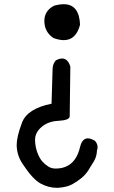

<svg xmlns="http://www.w3.org/2000/svg" viewBox="-20 -838 540 909"><path d="M282 -648Q260 -648 233 -658Q190 -687 190 -739Q190 -787 236 -811Q261 -818 282 -818Q355 -818 359 -721Q340 -648 282 -648ZM256 51H246Q210 51 172.5 31Q135 11 87 -62Q59 -104 59 -153Q59 -190 84 -257Q109 -324 224 -347L229 -511Q229 -534 244 -552Q261 -561 274 -561Q301 -561 313 -523Q310 -306 310 -287.5Q310 -269 257 -266Q209 -264 177.5 -237.5Q146 -211 146 -176Q146 -140 161 -105Q176 -70 208 -50Q223 -40 243 -40Q335 -40 359 -142Q369 -183 396 -183Q410 -183 430 -171Q442 -157 442 -141Q442 -133 439 -125Q438 -96 424 -73.5Q410 -51 398 -31.5Q386 -12 365.5 5Q345 22 321 35Q297 48 256 51Z"/></svg>

Font: Xiaolai SC
Style: Regular
Weight: 400
Designer: Nozomi Seto 瀬戸のぞみ
Version: Version 3.11;December 4, 2020;FontCreator 13.0.0.2613 64-bit